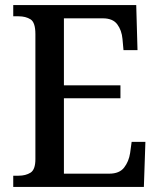

<svg xmlns="http://www.w3.org/2000/svg" viewBox="-20 -734 626 754"><path d="M32 0V-44H53Q81 -44 100 -56Q119 -68 119 -109V-600Q119 -646 100 -658Q81 -670 53 -670H32V-714H515L520 -537H465L461 -581Q458 -615 440.5 -638.5Q423 -662 384 -662H231V-399H453V-348H231V-52H409Q449 -52 467.5 -76Q486 -100 491 -133L497 -177H551L545 0Z"/></svg>

Font: Noto Serif Thai SemiCondensed Medium
Style: Regular
Weight: 500
Width: 4
Designer: Monotype Design Team
Foundry: Monotype Imaging Inc.
Version: Version 2.002; ttfautohint (v1.8.4.7-5d5b)